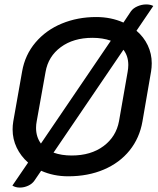

<svg xmlns="http://www.w3.org/2000/svg" viewBox="-20 -787 713 868"><path d="M666 -501Q666 -482 663 -464L624 -238Q611 -163 566 -107Q521 -51 449.5 -20.5Q378 10 288 10Q222 10 166 -15L136 29Q126 44 107.5 52.5Q89 61 70 61Q50 61 36 52L107 -52Q74 -81 55.5 -119.5Q37 -158 37 -202Q37 -220 40 -238L80 -464Q93 -539 140.5 -595Q188 -651 259.5 -680.5Q331 -710 415 -710Q482 -710 538 -685L572 -736Q582 -750 601.5 -758.5Q621 -767 641 -767Q660 -767 673 -760L597 -648Q630 -620 648 -582Q666 -544 666 -501ZM143 -209Q143 -168 165 -138L481 -603Q444 -616 398 -616Q312 -616 255 -574Q198 -532 186 -462L146 -239Q143 -224 143 -209ZM560 -493Q560 -534 538 -562L222 -97Q258 -84 304 -84Q391 -84 448 -126.5Q505 -169 518 -239L557 -462Q560 -479 560 -493Z"/></svg>

Font: K2D Medium
Style: Italic
Weight: 500
Italic angle: -10°
Designer: Katatrad Aksorn Co.,Ltd.
Foundry: Cadson Demak Co.,Ltd.
Version: Version 1.000; ttfautohint (v1.6)